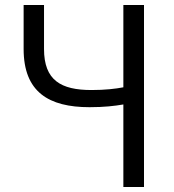

<svg xmlns="http://www.w3.org/2000/svg" viewBox="-20 -752 701 772"><path d="M476 0H559V-732H476V-401C445 -395 403 -390 348 -390C225 -390 157 -429 157 -555V-732H75V-555C75 -382 176 -321 340 -321C399 -321 441 -326 476 -332Z"/></svg>

Font: Genne Gothic Normal
Style: Regular
Weight: 350
Designer: Ryoko NISHIZUKA (kana & ideographs); Paul D. Hunt (Latin, Greek & Cyrillic); Wenlong ZHANG (bopomofo); Sandoll Communica
Foundry: Adobe Systems Incorporated
Version: Version 1.004;PS 1.004;hotconv 16.6.51;makeotf.lib2.5.65220